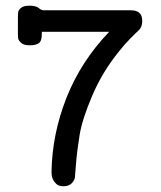

<svg xmlns="http://www.w3.org/2000/svg" viewBox="-20 -647 565 675"><path d="M43 -532.2V-586.9Q43 -599.1 44.4 -606Q45.9 -612.8 54.9 -619.9Q64 -627 82 -627Q106.9 -627 116 -618.9Q125 -610.8 133.8 -610.8H439.9Q480 -610.8 480 -574.2Q480 -561 476.1 -552.5Q472.2 -543.9 464.6 -537.4Q457 -530.8 438 -511.5Q418.9 -492.2 397.9 -465.8Q339.8 -394 304.4 -311Q269 -228 260 -173.1Q251 -118.2 247.1 -70.1Q243.2 -22 243.2 -21Q233.4 7.8 203.1 7.8Q195.3 7.8 187.3 5.4Q179.2 2.9 170.2 -9.5Q161.1 -22 161.1 -42Q163.1 -174.8 213.6 -303Q264.2 -431.2 363.8 -535.2H127V-526.9Q127 -502 116 -494.9Q105 -487.8 86.9 -487.8H83Q64 -487.8 54.4 -496.3Q44.9 -504.9 43.9 -512Q43 -519 43 -532.2Z"/></svg>

Font: CMU Typewriter Text
Style: Bold
Weight: 700
Version: Version 0.7.0